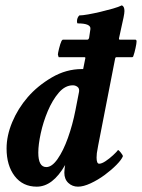

<svg xmlns="http://www.w3.org/2000/svg" viewBox="-20 -699 537 727"><path d="M119.1 7.8Q66.4 7.8 35.6 -32.2Q4.9 -72.3 4.9 -136.7Q4.9 -185.5 26.4 -236.8Q47.9 -288.1 85 -331.1Q122.1 -374 176.3 -405.8Q230.5 -437.5 290 -437.5H294.9L302.7 -476.6Q304.7 -482.4 299.8 -482.4H202.1L199.2 -492.2Q199.2 -497.1 203.6 -515.1Q208 -533.2 212.9 -543.9Q215.8 -548.8 218.8 -548.8H310.5Q315.4 -548.8 317.4 -555.7L322.3 -588.9Q325.2 -610.4 274.4 -610.4Q271.5 -610.4 271.5 -618.2Q271.5 -631.8 280.3 -640.6Q292 -640.6 314 -644.5Q335.9 -648.4 360.8 -654.3Q385.7 -660.2 407.7 -666.5Q429.7 -672.9 441.4 -678.7Q451.2 -674.8 451.2 -657.2Q451.2 -649.4 447.8 -632.8Q444.3 -616.2 440.4 -599.1Q436.5 -582 434.6 -572.3L430.7 -554.7Q429.7 -548.8 433.6 -548.8H492.2Q497.1 -548.8 497.1 -542Q497.1 -535.2 493.2 -517.1Q489.3 -499 485.4 -488.3Q484.4 -482.4 479.5 -482.4H420.9Q417 -482.4 416 -477.5L351.6 -147.5Q347.7 -127.9 346.7 -119.1Q345.7 -110.4 345.7 -102.5Q345.7 -79.1 355.5 -79.1Q365.2 -79.1 379.9 -88.9Q394.5 -98.6 408.2 -111.3Q421.9 -124 426.8 -130.9Q429.7 -130.9 437.5 -121.1Q445.3 -111.3 445.3 -107.4Q440.4 -94.7 421.4 -75.2Q402.3 -55.7 376.5 -36.6Q350.6 -17.6 323.2 -4.9Q295.9 7.8 275.4 7.8Q253.9 7.8 238.8 -6.3Q223.6 -20.5 223.6 -44.9Q223.6 -49.8 224.6 -60.1Q225.6 -70.3 226.6 -74.2Q179.7 7.8 119.1 7.8ZM125 -121.1Q125 -66.4 155.3 -66.4Q176.8 -66.4 198.2 -97.2Q219.7 -127.9 237.3 -177.2Q254.9 -226.6 265.6 -281.2L279.3 -351.6Q281.2 -364.3 273.4 -370.1Q265.6 -376 255.9 -376Q226.6 -376 202.6 -348.1Q178.7 -320.3 161.1 -278.8Q143.6 -237.3 134.3 -194.3Q125 -151.4 125 -121.1Z"/></svg>

Font: Crimson Text
Style: Bold Italic
Weight: 700
Italic angle: -11°
Designer: Sebastian Kosch
Foundry: Sebastian Kosch
Version: Version 1.100; ttfautohint (v1.8.4)